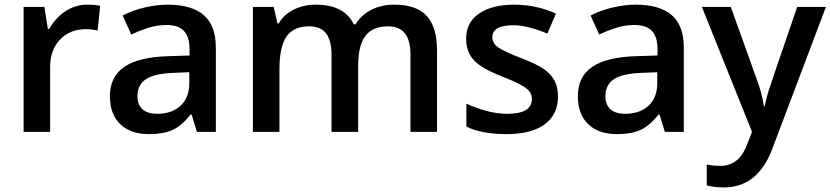

<svg xmlns="http://www.w3.org/2000/svg" viewBox="-20 -570 3590 830"><path d="M356 -549.8Q390.6 -549.8 413.1 -544.9L401.9 -438Q377.4 -443.8 351.1 -443.8Q282.2 -443.8 239.5 -398.9Q196.8 -354 196.8 -282.2V0H82V-540H171.9L187 -444.8H192.9Q219.7 -493.2 262.9 -521.5Q306.2 -549.8 356 -549.8Z M831.1 0 808.1 -75.2H804.2Q765.1 -25.9 725.6 -8.1Q686 9.8 624 9.8Q544.4 9.8 499.8 -33.2Q455.1 -76.2 455.1 -154.8Q455.1 -238.3 517.1 -280.8Q579.1 -323.2 706.1 -327.1L799.3 -330.1V-358.9Q799.3 -410.6 775.1 -436.3Q751 -461.9 700.2 -461.9Q658.7 -461.9 620.6 -449.7Q582.5 -437.5 547.4 -420.9L510.3 -502.9Q554.2 -525.9 606.4 -537.8Q658.7 -549.8 705.1 -549.8Q808.1 -549.8 860.6 -504.9Q913.1 -460 913.1 -363.8V0ZM660.2 -78.1Q722.7 -78.1 760.5 -113Q798.3 -147.9 798.3 -210.9V-257.8L729 -254.9Q647.9 -252 611.1 -227.8Q574.2 -203.6 574.2 -153.8Q574.2 -117.7 595.7 -97.9Q617.2 -78.1 660.2 -78.1Z M1528.3 0H1413.1V-333Q1413.1 -395 1389.6 -425.5Q1366.2 -456.1 1316.4 -456.1Q1250 -456.1 1219 -412.8Q1188 -369.6 1188 -269V0H1073.2V-540H1163.1L1179.2 -469.2H1185.1Q1207.5 -507.8 1250.2 -528.8Q1293 -549.8 1344.2 -549.8Q1468.8 -549.8 1509.3 -464.8H1517.1Q1541 -504.9 1584.5 -527.3Q1627.9 -549.8 1684.1 -549.8Q1780.8 -549.8 1825 -501Q1869.1 -452.1 1869.1 -352.1V0H1754.4V-333Q1754.4 -395 1730.7 -425.5Q1707 -456.1 1657.2 -456.1Q1590.3 -456.1 1559.3 -414.3Q1528.3 -372.6 1528.3 -286.1Z M2392.1 -153.8Q2392.1 -74.7 2334.5 -32.5Q2276.9 9.8 2169.4 9.8Q2061.5 9.8 1996.1 -22.9V-122.1Q2091.3 -78.1 2173.3 -78.1Q2279.3 -78.1 2279.3 -142.1Q2279.3 -162.6 2267.6 -176.3Q2255.9 -189.9 2229 -204.6Q2202.1 -219.2 2154.3 -237.8Q2061 -273.9 2028.1 -310.1Q1995.1 -346.2 1995.1 -403.8Q1995.1 -473.1 2051 -511.5Q2106.9 -549.8 2203.1 -549.8Q2298.3 -549.8 2383.3 -511.2L2346.2 -424.8Q2258.8 -460.9 2199.2 -460.9Q2108.4 -460.9 2108.4 -409.2Q2108.4 -383.8 2132.1 -366.2Q2155.8 -348.6 2235.4 -317.9Q2302.2 -292 2332.5 -270.5Q2362.8 -249 2377.4 -220.9Q2392.1 -192.9 2392.1 -153.8Z M2854 0 2831.1 -75.2H2827.1Q2788.1 -25.9 2748.5 -8.1Q2709 9.8 2647 9.8Q2567.4 9.8 2522.7 -33.2Q2478 -76.2 2478 -154.8Q2478 -238.3 2540 -280.8Q2602.1 -323.2 2729 -327.1L2822.3 -330.1V-358.9Q2822.3 -410.6 2798.1 -436.3Q2773.9 -461.9 2723.1 -461.9Q2681.6 -461.9 2643.6 -449.7Q2605.5 -437.5 2570.3 -420.9L2533.2 -502.9Q2577.1 -525.9 2629.4 -537.8Q2681.6 -549.8 2728 -549.8Q2831.1 -549.8 2883.5 -504.9Q2936 -460 2936 -363.8V0ZM2683.1 -78.1Q2745.6 -78.1 2783.4 -113Q2821.3 -147.9 2821.3 -210.9V-257.8L2752 -254.9Q2670.9 -252 2634 -227.8Q2597.2 -203.6 2597.2 -153.8Q2597.2 -117.7 2618.7 -97.9Q2640.1 -78.1 2683.1 -78.1Z M3014.2 -540H3139.2L3249 -233.9Q3273.9 -168.5 3282.2 -110.8H3286.1Q3290.5 -137.7 3302.2 -176Q3314 -214.4 3426.3 -540H3550.3L3319.3 71.8Q3256.3 240.2 3109.4 240.2Q3071.3 240.2 3035.2 231.9V141.1Q3061 147 3094.2 147Q3177.2 147 3210.9 50.8L3231 0Z"/></svg>

Font: f0_41264          
Style: Regular
Weight: 600
Foundry: Ascender Corporation
Version: Version 1.10